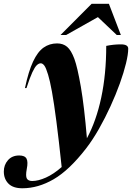

<svg xmlns="http://www.w3.org/2000/svg" viewBox="-110 -752 690 1004"><path d="M28.5 -291.5H20.5Q39 -379 63 -430.2Q87 -481.5 118 -503.2Q149 -525 188.5 -525Q220 -525 241 -507.2Q262 -489.5 279 -444Q295 -400.5 312.8 -298Q330.5 -195.5 344.5 -29Q393.5 -120 419.5 -242.2Q445.5 -364.5 445.5 -512Q483.5 -520 522 -520Q560.5 -520 560.5 -497.5Q560.5 -468.5 549 -421Q537.5 -373.5 516.8 -315.8Q496 -258 468 -196.8Q440 -135.5 407.5 -78.2Q375 -21 340 24.5Q252 138 170.8 185.2Q89.5 232.5 7 232.5Q-42 232.5 -66 208Q-90 183.5 -90 145Q-90 110.5 -68.5 85.8Q-47 61 -9.5 61Q20 61 28.8 77.8Q37.5 94.5 30 131.5Q23 169 30.5 181.8Q38 194.5 58.5 194.5Q90 194.5 130.2 176.5Q170.5 158.5 212.5 121.5Q197.5 -20 185 -116.2Q172.5 -212.5 161.8 -271.8Q151 -331 141.5 -361.5Q130.5 -398 121.5 -409.5Q112.5 -421 103 -421Q93 -421 82.5 -411.2Q72 -401.5 59 -373.8Q46 -346 28.5 -291.5ZM206.5 -569 369 -732H459.5L522 -569H500.5L402 -662.5L236 -569Z"/></svg>

Font: Newsreader Display
Style: Bold Italic
Weight: 700
Italic angle: -17°
Designer: Hugues Gentile
Foundry: Production Type
Version: Version 1.001